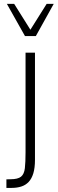

<svg xmlns="http://www.w3.org/2000/svg" viewBox="-20 -793 290 965"><path d="M12.2 151.4V108.4L32.2 107.9Q69.8 107.9 85.7 95Q101.6 82 105 52.2Q108.4 22.5 108.4 -27.8V-528.3H155.8V9.8Q155.8 50.8 147.5 78.1Q139.2 105.5 123.8 121.6Q108.4 137.7 86.9 144.5Q65.4 151.4 39.1 151.4ZM105.5 -611.8 14.6 -773.4H51.3L132.8 -643.6L214.4 -773.4H250L160.2 -611.8Z"/></svg>

Font: Comme Thin
Style: Regular
Weight: 250
Version: Version 1.000;gftools[0.9.27]